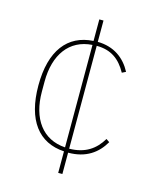

<svg xmlns="http://www.w3.org/2000/svg" viewBox="-111 -696 719 887"><g transform="rotate(15 248.5 -253.0)"><path d="M273 114V12C358 12 411 -27 444 -84L428 -95C396 -41 349 -8 273 -7V-499C342 -499 385 -467 417 -409L435 -418C404 -477 351 -517 273 -518V-620H253V-517C131 -510 60 -420 60 -253C60 -86 131 4 253 11V114ZM83 -229V-277C83 -406 144 -491 253 -498V-8C144 -15 83 -100 83 -229Z"/></g></svg>

Font: IBM Plex Devanagari Thin
Style: Regular
Weight: 100
Designer: Mike Abbink, Paul van der Laan, Pieter van Rosmalen, Erin McLaughlin
Foundry: Bold Monday
Version: Version 1.0